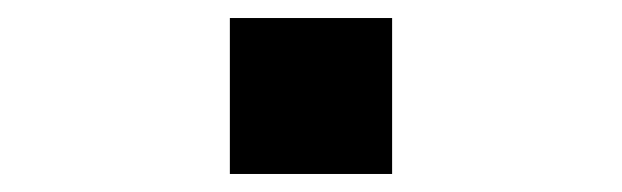

<svg xmlns="http://www.w3.org/2000/svg" viewBox="-20 -193 690 213"><path d="M235 0V-173H415V0Z"/></svg>

Font: Azeret Mono
Style: Bold
Weight: 700
Designer: Martin Vácha
Foundry: Displaay
Version: Version 1.002